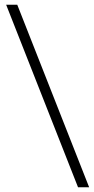

<svg xmlns="http://www.w3.org/2000/svg" viewBox="-20 -773 397 812"><path d="M310 19 6 -753H53L357 19Z"/></svg>

Font: Afta sans
Style: Regular
Weight: 400
Designer: par.qink
Foundry: Oriol Esparraguera Font
Version: Version 1.000